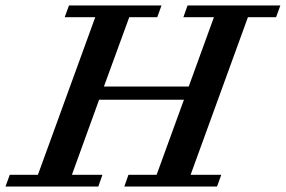

<svg xmlns="http://www.w3.org/2000/svg" viewBox="-68 -683 1046 703"><path d="M-47.9 0 -32.2 -43H70.8L280.8 -620.1H168.9L184.6 -663.1H523.4L507.8 -620.1H405.3L312.5 -366.2H623L715.3 -620.1H603.5L618.7 -663.1H958.5L942.9 -620.1H839.8L629.9 -43H742.2L726.6 0H387.2L402.3 -43H505.4L605.5 -317.9H294.9L195.3 -43H307.1L292 0Z"/></svg>

Font: Elstob 6pt SemiBold
Style: Italic
Weight: 600
Italic angle: -20°
Designer: Peter S. Baker
Version: Version 1.015